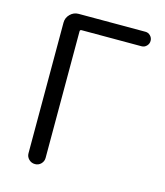

<svg xmlns="http://www.w3.org/2000/svg" viewBox="-110 -815 772 899"><g transform="rotate(15 276.0 -366.0)"><path d="M101.6 -41V-674.8Q101.6 -698.2 118.7 -715.3Q135.7 -732.4 159.2 -732.4H483.4Q497.1 -732.4 507.3 -722.2Q517.6 -711.9 517.6 -697.3Q517.6 -682.6 507.3 -672.4Q497.1 -662.1 483.4 -662.1H192.4Q184.6 -662.1 184.6 -654.3V-41Q184.6 -24.4 172.9 -12.2Q161.1 0 143.6 0Q126 0 113.8 -12.2Q101.6 -24.4 101.6 -41Z"/></g></svg>

Font: Gen Jyuu Gothic P Normal
Style: Regular
Weight: 300
Designer: [Source Han Sans]
Ryoko NISHIZUKA  (kana & ideographs); Paul D. Hunt (Latin, Greek & Cyrillic); Wenlong ZHANG  (bopomofo
Version: Version 1.002.20150607